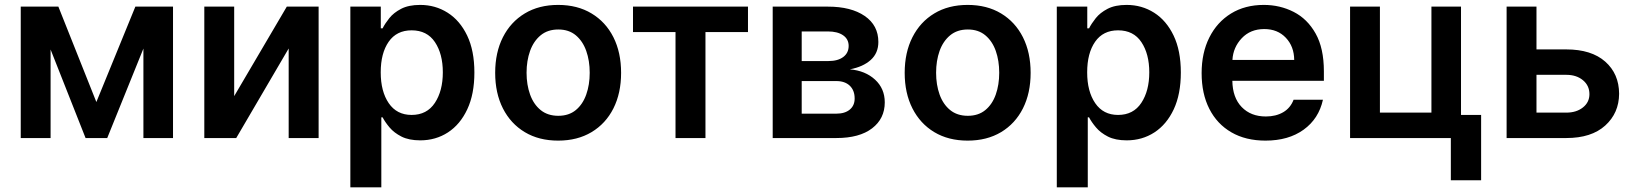

<svg xmlns="http://www.w3.org/2000/svg" viewBox="-20 -573 6785 797"><path d="M380 -149.5 541.9 -545.5H698.2V0H575.3V-371.4L425.1 0H335.2L190 -367.5V0H66.1V-545.5H222.3Z M952.1 -174 1170.5 -545.5H1302.6V0H1178.3V-371.8L960.6 0H828.1V-545.5H952.1Z M1434.3 204.5V-545.5H1560.7V-455.3H1568.2Q1578.1 -475.1 1596.1 -497.7Q1614 -520.2 1645.1 -536.4Q1676.1 -552.6 1724.1 -552.6Q1787.3 -552.6 1838.2 -520.2Q1889.2 -487.9 1919.2 -425.4Q1949.2 -362.9 1949.2 -272Q1949.2 -182.2 1919.7 -119.3Q1890.3 -56.5 1839.5 -23.4Q1788.7 9.6 1724.4 9.6Q1677.6 9.6 1646.7 -6Q1615.8 -21.7 1597.1 -43.9Q1578.5 -66.1 1568.2 -85.9H1562.9V204.5ZM1560.4 -272.7Q1560.4 -193.5 1593.7 -144.7Q1627.1 -95.9 1688.6 -95.9Q1752.1 -95.9 1785.2 -146Q1818.2 -196 1818.2 -272.7Q1818.2 -349.1 1785.5 -398.1Q1752.8 -447.1 1688.6 -447.1Q1626.4 -447.1 1593.4 -399.7Q1560.4 -352.3 1560.4 -272.7Z M2296.9 10.7Q2217 10.7 2158.4 -24.5Q2099.8 -59.7 2067.6 -123Q2035.5 -186.4 2035.5 -270.6Q2035.5 -355.1 2067.6 -418.5Q2099.8 -481.9 2158.4 -517.2Q2217 -552.6 2296.9 -552.6Q2376.8 -552.6 2435.5 -517.2Q2494.3 -481.9 2526.3 -418.5Q2558.2 -355.1 2558.2 -270.6Q2558.2 -186.4 2526.3 -123Q2494.3 -59.7 2435.5 -24.5Q2376.8 10.7 2296.9 10.7ZM2297.6 -92.3Q2341.3 -92.3 2370.2 -116.1Q2399.1 -139.9 2413.5 -180.6Q2427.9 -221.2 2427.9 -271Q2427.9 -321 2413.5 -361.7Q2399.1 -402.3 2370.2 -426.5Q2341.3 -450.6 2297.6 -450.6Q2253.6 -450.6 2224.3 -426.5Q2195 -402.3 2180.4 -361.7Q2165.8 -321 2165.8 -271Q2165.8 -221.2 2180.4 -180.6Q2195 -139.9 2224.3 -116.1Q2253.6 -92.3 2297.6 -92.3Z M2607.6 -440V-545.5H3084.9V-440H2908.4V0H2784.1V-440Z M3187.5 0V-545.5H3416.5Q3513.1 -545.5 3569.6 -506.6Q3626.1 -467.7 3626.1 -398.8Q3626.1 -352.6 3594.3 -324Q3562.5 -295.5 3507.8 -285.2Q3572.1 -279.5 3612.4 -242.4Q3652.7 -205.3 3652.7 -148.1Q3652.7 -80.6 3600.1 -40.3Q3547.6 0 3451.7 0ZM3307.9 -101.2H3451.7Q3487.2 -101.2 3507.5 -118.1Q3527.7 -134.9 3527.7 -164.1Q3527.7 -197.8 3507.5 -217.2Q3487.2 -236.5 3451.7 -236.5H3307.9ZM3307.9 -319.6H3419Q3458.1 -319.6 3480.5 -336.5Q3502.8 -353.3 3502.8 -382.5Q3502.8 -410.5 3479.8 -426.5Q3456.7 -442.5 3416.5 -442.5H3307.9Z M3996.8 10.7Q3916.9 10.7 3858.3 -24.5Q3799.7 -59.7 3767.6 -123Q3735.4 -186.4 3735.4 -270.6Q3735.4 -355.1 3767.6 -418.5Q3799.7 -481.9 3858.3 -517.2Q3916.9 -552.6 3996.8 -552.6Q4076.7 -552.6 4135.5 -517.2Q4194.2 -481.9 4226.2 -418.5Q4258.2 -355.1 4258.2 -270.6Q4258.2 -186.4 4226.2 -123Q4194.2 -59.7 4135.5 -24.5Q4076.7 10.7 3996.8 10.7ZM3997.5 -92.3Q4041.2 -92.3 4070.1 -116.1Q4099.1 -139.9 4113.5 -180.6Q4127.8 -221.2 4127.8 -271Q4127.8 -321 4113.5 -361.7Q4099.1 -402.3 4070.1 -426.5Q4041.2 -450.6 3997.5 -450.6Q3953.5 -450.6 3924.2 -426.5Q3894.9 -402.3 3880.3 -361.7Q3865.8 -321 3865.8 -271Q3865.8 -221.2 3880.3 -180.6Q3894.9 -139.9 3924.2 -116.1Q3953.5 -92.3 3997.5 -92.3Z M4366.8 204.5V-545.5H4493.3V-455.3H4500.7Q4510.7 -475.1 4528.6 -497.7Q4546.5 -520.2 4577.6 -536.4Q4608.7 -552.6 4656.6 -552.6Q4719.8 -552.6 4770.8 -520.2Q4821.7 -487.9 4851.7 -425.4Q4881.7 -362.9 4881.7 -272Q4881.7 -182.2 4852.3 -119.3Q4822.8 -56.5 4772 -23.4Q4721.2 9.6 4657 9.6Q4610.1 9.6 4579.2 -6Q4548.3 -21.7 4529.7 -43.9Q4511 -66.1 4500.7 -85.9H4495.4V204.5ZM4492.9 -272.7Q4492.9 -193.5 4526.3 -144.7Q4559.7 -95.9 4621.1 -95.9Q4684.7 -95.9 4717.7 -146Q4750.7 -196 4750.7 -272.7Q4750.7 -349.1 4718 -398.1Q4685.4 -447.1 4621.1 -447.1Q4558.9 -447.1 4525.9 -399.7Q4492.9 -352.3 4492.9 -272.7Z M5233 10.7Q5150.9 10.7 5091.4 -23.8Q5032 -58.2 5000 -121.1Q4968 -183.9 4968 -269.5Q4968 -353.7 5000 -417.4Q5032 -481.2 5090 -516.9Q5148.1 -552.6 5226.2 -552.6Q5293.3 -552.6 5350.1 -523.6Q5407 -494.7 5441.2 -433.8Q5475.5 -372.9 5475.5 -277V-237.6H5095.5Q5096.6 -167.6 5134.4 -128.6Q5172.2 -89.5 5234.7 -89.5Q5276.3 -89.5 5306.5 -107.1Q5336.6 -124.6 5349.8 -159.1H5471.6Q5454.2 -79.9 5391.3 -34.6Q5328.5 10.7 5233 10.7ZM5095.9 -324.2H5352.3Q5351.9 -380 5317.6 -416.2Q5283.4 -452.4 5228 -452.4Q5170.5 -452.4 5134.6 -414.4Q5098.7 -376.4 5095.9 -324.2Z M6044.7 -545.5V-95.9H6128.2V175.4H6002.5V0H5584.2V-545.5H5708.1V-105.5H5921.9V-545.5Z M6358 -367.9H6481.9Q6585.9 -367.9 6643.3 -317.3Q6700.6 -266.7 6701 -183.9Q6700.6 -103.7 6643.3 -51.8Q6585.9 0 6481.9 0H6234V-545.5H6358ZM6358 -262.4V-105.5H6481.9Q6523.8 -105.5 6550.8 -127Q6577.8 -148.4 6577.8 -182.2Q6577.8 -217.7 6550.8 -240.1Q6523.8 -262.4 6481.9 -262.4Z"/></svg>

Font: Inter Zeller Semi Bold
Style: Regular
Weight: 600
Designer: Rasmus Andersson; Joe Bland
Foundry: zeller
Version: Version 3.015;git-dec3a8cb1